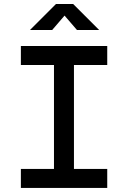

<svg xmlns="http://www.w3.org/2000/svg" viewBox="-20 -918 626 938"><path d="M82 0V-92.8H243.7V-600.6H82V-693.4H503.9V-600.6H341.3V-92.8H503.9V0ZM126.5 -771.5 253.4 -898.4H337.4L464.4 -771.5H356L295.4 -841.8L234.9 -771.5Z"/></svg>

Font: Caskaydia Cove
Style: Regular
Weight: 400
Monospace: yes
Designer: Aaron Bell
Foundry: Saja Typeworks
Version: Version 4.300; ttfautohint (v1.8.3)